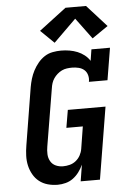

<svg xmlns="http://www.w3.org/2000/svg" viewBox="-64 -1027 727 1081"><g transform="rotate(-5 300.0 -486.5)"><path d="M218 8Q189 8 162 0.5Q135 -7 114 -23.5Q93 -40 79.5 -64Q66 -88 60 -114.5Q54 -141 55 -170Q56 -199 61 -228L114 -553Q118 -576 125 -599.5Q132 -623 143.5 -645Q155 -667 171.5 -687Q188 -707 209 -720.5Q230 -734 254.5 -738.5Q279 -743 302 -743Q326 -743 349.5 -739Q373 -735 394 -726.5Q415 -718 433 -704Q451 -690 463 -671L473 -735H578L548 -554H443Q447 -573 442 -591.5Q437 -610 424 -621.5Q411 -633 392.5 -637.5Q374 -642 355 -642Q341 -642 326 -640Q311 -638 297.5 -631.5Q284 -625 272 -614.5Q260 -604 251.5 -591.5Q243 -579 238.5 -565Q234 -551 232 -536L178 -212Q174 -190 175 -168Q176 -146 186.5 -128Q197 -110 216 -101.5Q235 -93 257 -93Q276 -93 295 -98Q314 -103 329.5 -115.5Q345 -128 354.5 -145.5Q364 -163 367 -182L387 -307H294L311 -407H524L457 0H348L363 -93Q353 -71 338.5 -51.5Q324 -32 305 -18Q286 -4 263 2Q240 8 218 8ZM270 -790 194 -864 348 -981H464L575 -858L485 -796L397 -915Z"/></g></svg>

Font: Iosevka Slab Extended
Style: Bold Italic
Weight: 700
Width: 7
Italic angle: -9°
Monospace: yes
Designer: Belleve Invis
Foundry: Belleve Invis
Version: Version 11.1.0; ttfautohint (v1.8.3)